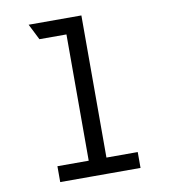

<svg xmlns="http://www.w3.org/2000/svg" viewBox="-81 -793 778 864"><g transform="rotate(-10 308.0 -361.0)"><path d="M267.5 0V-696.5L348.5 -722V0ZM124.5 0V-72.5H491.5V0ZM144 -649.5 107.5 -722H348.5L321 -649.5Z"/></g></svg>

Font: Overpass Mono Light
Style: Regular
Weight: 400
Monospace: yes
Version: Version 4.000